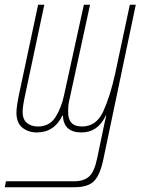

<svg xmlns="http://www.w3.org/2000/svg" viewBox="-57 -546 611 806"><path d="M-37 240H255Q314 240 339 213Q364 186 377 122L513 -526H488L426 -235Q406 -144 377 -79.5Q348 -15 287 -15Q229 -15 229 -75Q229 -83 229.5 -95.5Q230 -108 233 -121L321 -526H295L212 -147Q201 -94 176 -54.5Q151 -15 102 -15Q74 -15 56 -30Q38 -45 38 -76Q38 -98 47 -140L129 -526H103L21 -141Q18 -127 15 -106.5Q12 -86 12 -73Q12 -30 37 -10Q62 10 97 10Q171 10 205 -61H207Q210 10 285 10Q354 10 387 -61H389Q385 -45 381.5 -28Q378 -11 375 3L351 118Q339 176 316.5 195.5Q294 215 255 215H-32Z"/></svg>

Font: Noto Sans Display Condensed Thin
Style: Italic
Weight: 250
Width: 3
Italic angle: -12°
Designer: Monotype Design Team
Foundry: Monotype Imaging Inc.
Version: Version 1.900